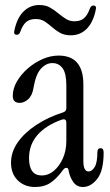

<svg xmlns="http://www.w3.org/2000/svg" viewBox="-20 -738 439 767"><path d="M120 9Q78 9 51 -17.5Q24 -44 24 -88Q24 -131 51 -169.5Q78 -208 125 -239Q172 -270 232 -289Q245 -293 245 -306V-397Q245 -445 230 -465.5Q215 -486 189 -486Q164 -486 143.5 -463.5Q123 -441 114 -388Q109 -356 92.5 -341.5Q76 -327 59 -327Q31 -327 31 -355Q31 -384 47.5 -412.5Q64 -441 91 -464.5Q118 -488 150 -502Q182 -516 214 -516Q313 -516 313 -401V-95Q313 -53 334 -53Q347 -53 358 -70.5Q369 -88 369 -130Q369 -146 382 -146Q394 -146 394 -129Q394 -56 368.5 -23.5Q343 9 311 9Q287 9 273 -10.5Q259 -30 254 -57Q253 -67 245.5 -67.5Q238 -68 231 -58Q207 -25 182 -8Q157 9 120 9ZM147 -37Q173 -37 195 -55.5Q217 -74 231 -105Q245 -136 245 -175V-248Q245 -267 224 -259Q163 -237 129.5 -198.5Q96 -160 96 -106Q96 -37 147 -37ZM263 -597Q237 -597 219.5 -607Q202 -617 188 -629.5Q174 -642 159 -652Q144 -662 123 -662Q98 -662 84 -649.5Q70 -637 61 -611Q57 -599 47 -599Q34 -599 37 -614Q47 -665 73.5 -691.5Q100 -718 137 -718Q162 -718 179.5 -708Q197 -698 212 -685.5Q227 -673 242.5 -663Q258 -653 277 -653Q302 -653 316 -665.5Q330 -678 339 -704Q344 -716 353 -716Q366 -716 363 -701Q353 -650 327 -623.5Q301 -597 263 -597Z"/></svg>

Font: Instrument Serif
Style: Regular
Weight: 400
Designer: Rodrigo Fuenzalida
Foundry: fragTYPE
Version: Version 1.000; ttfautohint (v1.8.4.7-5d5b);gftools[0.9.27]